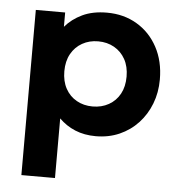

<svg xmlns="http://www.w3.org/2000/svg" viewBox="-52 -569 764 828"><g transform="rotate(5 330.0 -155.0)"><path d="M71 210V-505H198V-443Q227 -477.5 271.8 -498.8Q316.5 -520 378 -520Q451 -520 508 -486.2Q565 -452.5 597.5 -392Q630 -331.5 630 -252.5Q630 -196 611.2 -147.5Q592.5 -99 558.5 -62.5Q524.5 -26 478 -5.5Q431.5 15 375.5 15Q326 15 286.2 -1.5Q246.5 -18 216.5 -48V210ZM351 -111.5Q390 -111.5 420.8 -128.8Q451.5 -146 468.8 -177.5Q486 -209 486 -252.5Q486 -296 468.5 -327.5Q451 -359 420.5 -376.2Q390 -393.5 351 -393.5Q312.5 -393.5 282 -376.2Q251.5 -359 234 -327.5Q216.5 -296 216.5 -252.5Q216.5 -209 233.8 -177.5Q251 -146 281.5 -128.8Q312 -111.5 351 -111.5Z"/></g></svg>

Font: Geologica Roman SemiBold
Style: Regular
Weight: 600
Designer: Sindre Bremnes, Frode Helland
Foundry: Monokrom Skriftforlag AS
Version: Version 1.010;gftools[0.9.28]